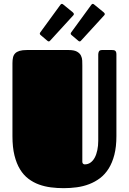

<svg xmlns="http://www.w3.org/2000/svg" viewBox="-20 -962 672 1001"><path d="M586.9 -252.4Q586.9 -196.8 576.2 -155Q565.4 -113.3 546.4 -83Q527.3 -52.7 501.5 -33.2Q475.6 -13.7 445.1 -2Q414.6 9.8 380.6 14.4Q346.7 19 312 19Q278.8 19 245.8 14.9Q212.9 10.7 183.3 0Q153.8 -10.7 128.4 -29.8Q103 -48.8 84.5 -79.1Q65.9 -109.4 55.4 -151.9Q44.9 -194.3 44.9 -252.4V-632.8Q44.9 -649.9 47.9 -662.6Q50.8 -675.3 59.1 -683.8Q67.4 -692.4 82 -696.8Q96.7 -701.2 120.1 -701.2H337.9Q366.2 -701.2 381.1 -692.9Q396 -684.6 402.1 -672.1Q408.2 -659.7 408.7 -645.8Q409.2 -631.8 409.2 -620.1V-118.7Q409.2 -111.3 413.3 -108.2Q417.5 -105 421.4 -105Q439 -105 452.1 -114.5Q465.3 -124 474.1 -140.6Q482.9 -157.2 487.5 -179.7Q492.2 -202.1 492.2 -228V-678.2Q492.2 -686.5 495.8 -693.8Q499.5 -701.2 512.2 -701.2H563Q567.4 -701.2 571.8 -700.7Q576.2 -700.2 579.6 -698Q583 -695.8 585 -691.2Q586.9 -686.5 586.9 -678.2ZM242.2 -751Q239.7 -748.5 238.3 -747.3Q236.8 -746.1 233.9 -746.1Q231 -746.1 227.5 -749L192.4 -778.8Q187.5 -782.2 187.5 -786.6Q187.5 -789.1 189.9 -793L294.9 -937Q298.8 -941.9 302.7 -941.9Q305.2 -941.9 309.1 -939L359.9 -897.5Q365.2 -892.6 365.2 -888.7Q365.2 -886.2 362.8 -882.8ZM403.3 -751Q400.9 -748.5 399.4 -747.3Q397.9 -746.1 395 -746.1Q392.1 -746.1 388.7 -749L353.5 -778.8Q348.6 -782.2 348.6 -786.6Q348.6 -789.1 351.1 -793L456.1 -937Q460 -941.9 463.9 -941.9Q466.3 -941.9 470.2 -939L521 -897.5Q526.4 -892.6 526.4 -888.7Q526.4 -886.2 523.9 -882.8Z"/></svg>

Font: Fascinate
Style: Regular
Weight: 900
Designer: Astigmatic (AOETI)
Foundry: Astigmatic (AOETI)
Version: Version 1.000